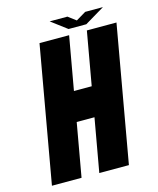

<svg xmlns="http://www.w3.org/2000/svg" viewBox="-120 -896 804 979"><g transform="rotate(-15 282.0 -406.0)"><path d="M187.5 0H31.2L158.2 -718.8H314.5L264.6 -437.5H358.4L408.2 -718.8H564.5L437.5 0H281.2L331.1 -281.2H237.3ZM319.8 -750 236.8 -812.5H330.6L372.1 -781.2L424.3 -812.5H518.1L413.6 -750Z"/></g></svg>

Font: Signwood
Style: Italic
Weight: 400
Italic angle: -10°
Designer: GGBotNet
Foundry: GGBotNet
Version: 0.95